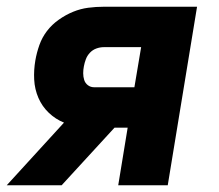

<svg xmlns="http://www.w3.org/2000/svg" viewBox="-31 -550 651 570"><path d="M-11 0 159 -186Q134 -196 114 -215Q94 -234 83 -259.5Q72 -285 70.5 -313.5Q69 -342 74 -371Q78 -394 86 -416.5Q94 -439 108.5 -458Q123 -477 143.5 -491.5Q164 -506 186 -515Q208 -524 231 -527Q254 -530 277 -530H554L467 0H320L348 -171H309L152 0ZM248 -291H368L388 -410H277Q266 -410 255 -406Q244 -402 236 -393.5Q228 -385 224 -374.5Q220 -364 218 -353Q216 -343 216 -332.5Q216 -322 219 -312.5Q222 -303 230 -297Q238 -291 248 -291Z"/></svg>

Font: Iosevka Curly Heavy Extended
Style: Italic
Weight: 900
Width: 7
Italic angle: -9°
Monospace: yes
Designer: Belleve Invis
Foundry: Belleve Invis
Version: Version 11.1.0; ttfautohint (v1.8.3)